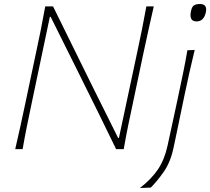

<svg xmlns="http://www.w3.org/2000/svg" viewBox="-20 -745 1050 959"><path d="M56 0Q70.5 -61 82.5 -117.2Q94.5 -173.5 108.5 -238.5L158 -472.5Q172.5 -539.5 183.8 -596Q195 -652.5 206 -713H245Q347.5 -504 441 -315L570 -56H574L663 -473Q677.5 -540 688.8 -596.2Q700 -652.5 711 -713H748Q734 -653 721.8 -596.5Q709.5 -540 695 -473L645.5 -238Q631.5 -173 620 -117Q608.5 -61 598 0H560Q517.5 -88 469.5 -185.2Q421.5 -282.5 363 -400L233 -661H229L140 -238Q126 -172 114.8 -116.5Q103.5 -61 93 0ZM679 194Q737 149 769.5 100.2Q802 51.5 817 -18L861 -221L871.5 -270.5Q884.5 -332 895.5 -385Q906.5 -438 916 -494L952.5 -495.5Q938.5 -439 926.8 -386.2Q915 -333.5 902 -271.5Q888.5 -207 879 -161Q869.5 -115 862 -79Q854.5 -43 847 -8Q831.5 66 797.2 114.2Q763 162.5 733 192ZM962 -638Q921 -638 935 -694Q939.5 -713 950.2 -719Q961 -725 979 -725Q1017 -725 1008 -683Q998 -638 962 -638Z"/></svg>

Font: Commissioner Flair Thin
Style: Italic
Weight: 100
Italic angle: -12°
Designer: Kostas Bartsokas
Foundry: Kostas Bartsokas
Version: Version 1.000; ttfautohint (v1.8.3)